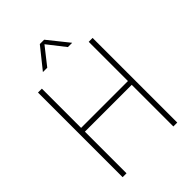

<svg xmlns="http://www.w3.org/2000/svg" viewBox="-266 -1065 1187 1187"><g transform="rotate(-45 327.0 -472.0)"><path d="M88.5 0V-740H122.5V-397H532V-740H566V0H532V-364H122.5V0ZM455.5 -808H418L328 -923L237.5 -808H199.5L308.5 -944H346.5Z"/></g></svg>

Font: Encode Sans Semi Condensed Thin
Style: Regular
Weight: 250
Width: 4
Designer: Multiple Designers
Foundry: Impallari Type
Version: Version 2.000